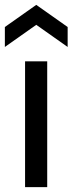

<svg xmlns="http://www.w3.org/2000/svg" viewBox="-23 -769 298 789"><path d="M80 0V-517H171V0ZM-3 -576V-658L126 -749L255 -658V-576L126 -667Z"/></svg>

Font: Bricolage Grotesque 12pt
Style: Regular
Weight: 400
Designer: Mathieu Triay
Foundry: Atelier Triay
Version: Version 1.001; ttfautohint (v1.8.4.7-5d5b);gftools[0.9.33.de